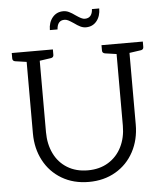

<svg xmlns="http://www.w3.org/2000/svg" viewBox="-60 -962 869 1023"><g transform="rotate(-5 374.5 -450.0)"><path d="M725 -682Q725 -669 712 -666L649 -657V-274Q649 -193 614.5 -128.5Q580 -64 517.5 -27.5Q455 9 374 9Q292 9 229.5 -28Q167 -65 133 -129.5Q99 -194 99 -274V-657L37 -666Q24 -669 24 -682V-711H244V-682Q244 -669 231 -666L169 -657V-275Q169 -211 193.5 -160.5Q218 -110 264.5 -81.5Q311 -53 374 -53Q437 -53 483.5 -81.5Q530 -110 555 -160Q580 -210 580 -274V-657L518 -666Q504 -669 504 -682V-711H725ZM470 -907H509Q509 -866 487.5 -839.5Q466 -813 430 -813Q415 -813 400.5 -820Q386 -827 367 -841Q349 -853 339 -858Q329 -863 319 -863Q281 -863 278 -815H237Q237 -856 259 -882.5Q281 -909 317 -909Q332 -909 347 -902Q362 -895 381 -881Q384 -879 394 -872.5Q404 -866 412.5 -862.5Q421 -859 428 -859Q448 -859 458.5 -871.5Q469 -884 470 -907Z"/></g></svg>

Font: Aleo Light
Style: Regular
Weight: 300
Designer: Alessio Laiso
Foundry: Alessio Laiso
Version: Version 2.000